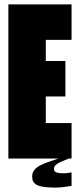

<svg xmlns="http://www.w3.org/2000/svg" viewBox="-20 -720 355 872"><path d="M305 63C291 66 280 67 269 67C243 67 225 64 225 47C225 30 240 20 293 0H305V-161H188V-282H277V-443H188V-539H305V-700H18V0H245C180 23 126 35 126 82C126 117 149 132 231 132C256 132 283 128 305 124Z"/></svg>

Font: Queering Heavy
Style: Bold
Weight: 900
Designer: Adam Naccarato
Foundry: adamnac
Version: Version 2.000;hotconv 1.0.109;makeotfexe 2.5.65596